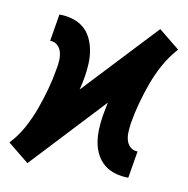

<svg xmlns="http://www.w3.org/2000/svg" viewBox="-91 -596 657 671"><g transform="rotate(10 237.5 -260.0)"><path d="M49 11 -25 -49 -24 -51Q3 -80 21.5 -114.5Q40 -149 53 -185Q66 -221 76 -257.5Q86 -294 92 -330Q95 -345 96 -360.5Q97 -376 93.5 -390Q90 -404 79.5 -414Q69 -424 53 -424L69 -520Q93 -520 115.5 -513.5Q138 -507 155 -493Q172 -479 182 -458.5Q192 -438 196 -415.5Q200 -393 199 -369Q198 -345 194 -321Q192 -309 189.5 -297Q187 -285 184 -274L425 -531L499 -471L497 -469Q471 -440 452 -405.5Q433 -371 420 -335Q407 -299 397 -262.5Q387 -226 381 -190Q379 -175 378 -159.5Q377 -144 380.5 -130Q384 -116 394.5 -106Q405 -96 421 -96L405 0Q381 0 358.5 -6.5Q336 -13 319 -27Q302 -41 291.5 -61.5Q281 -82 277.5 -104.5Q274 -127 275 -151Q276 -175 280 -199Q282 -211 284.5 -223Q287 -235 289 -246Z"/></g></svg>

Font: Iosevka Custom
Style: Bold Italic
Weight: 700
Italic angle: -9°
Designer: Belleve Invis
Foundry: Belleve Invis
Version: Version 30.3.1; ttfautohint (v1.8.3)